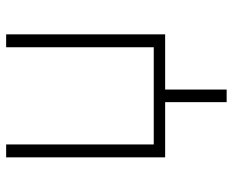

<svg xmlns="http://www.w3.org/2000/svg" viewBox="-88 -482 775 640"><g transform="rotate(-90 300.0 -162.5)"><path d="M279 205V0H95V-530H138V-38H462V-530H505V0H321V205Z"/></g></svg>

Font: Iosevka Curly XLtEx
Style: Regular
Weight: 200
Width: 7
Monospace: yes
Designer: Belleve Invis
Foundry: Belleve Invis
Version: Version 11.1.0; ttfautohint (v1.8.3)